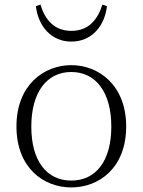

<svg xmlns="http://www.w3.org/2000/svg" viewBox="-20 -806 624 840"><path d="M292 14C413 14 532 -71 532 -253C532 -433 412 -521 292 -521C171 -521 52 -433 52 -253C52 -72 170 14 292 14ZM292 -16C185 -16 117 -101 117 -252C117 -403 185 -491 292 -491C399 -491 467 -403 467 -252C467 -101 399 -16 292 -16ZM137 -779C147 -693 203 -624 292 -624C382 -624 438 -693 448 -779L428 -786C407 -719 367 -671 292 -671C218 -671 177 -719 157 -786Z"/></svg>

Font: Noto Serif TC ExtraLight
Style: Regular
Weight: 200
Designer: Ryoko NISHIZUKA 西塚涼子 (kana & ideographs); Frank Grießhammer (Latin, Greek & Cyrillic); Wenlong ZHANG 张文龙 (bopomofo); San
Foundry: Adobe
Version: Version 2.001;hotconv 1.1.0;makeotfexe 2.6.0